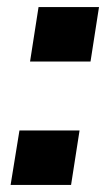

<svg xmlns="http://www.w3.org/2000/svg" viewBox="-20 -523 310 543"><path d="M65 -349 89 -503H260L236 -349ZM10 0 35 -154H205L181 0Z"/></svg>

Font: Nunito Sans 7pt Condensed ExtraBold
Style: Italic
Weight: 800
Width: 3
Italic angle: -9°
Designer: Vernon Adams
Foundry: Vernon Adams
Version: Version 3.101;gftools[0.9.27]